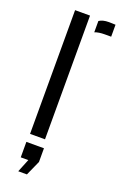

<svg xmlns="http://www.w3.org/2000/svg" viewBox="-151 -650 568 875"><g transform="rotate(20 133.0 -212.0)"><path d="M53.7 0V-600H126.2V0ZM170.3 -535.1V-589.8Q187.4 -601.6 217.3 -601.6Q225.9 -601.6 234.8 -601.2Q243.6 -600.8 249.6 -600.6V-542.6H218.1Q189.2 -542.6 170.3 -535.1ZM61.4 178.5 87.1 115H50.4V40H135.7V106.4L103.4 178.5Z"/></g></svg>

Font: Big Shoulders Stencil Thin
Style: Regular
Weight: 100
Designer: Patric King
Foundry: XO Type Co
Version: Version 2.001